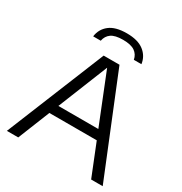

<svg xmlns="http://www.w3.org/2000/svg" viewBox="-212 -1096 1185 1251"><g transform="rotate(30 380.5 -471.0)"><path d="M654 0 558 -239.5H201.5L105.5 0H20L321 -740H440L741 0ZM229.5 -308.5H530L380 -683ZM380 -941.5Q464 -941.5 509.2 -906.2Q554.5 -871 562 -814.5H505Q498 -851.5 468.8 -872Q439.5 -892.5 380 -892.5Q320 -892.5 291.5 -872.2Q263 -852 256 -814.5H199Q206.5 -872 251 -906.8Q295.5 -941.5 380 -941.5Z"/></g></svg>

Font: Encode Sans Expanded
Style: Regular
Weight: 400
Width: 7
Designer: Multiple Designers
Foundry: Impallari Type
Version: Version 2.000